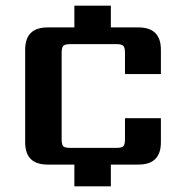

<svg xmlns="http://www.w3.org/2000/svg" viewBox="-20 -582 640 679"><path d="M549 -320H422V-395Q422 -414 416 -420Q410 -426 391 -426H229Q210 -426 204 -420Q198 -414 198 -395V-90Q198 -70 204 -64.5Q210 -59 229 -59H391Q410 -59 416 -64.5Q422 -70 422 -90V-164H549V-79Q549 0 470 0H372V77H243V0H148Q69 0 69 -79V-406Q69 -485 148 -485H243V-562H372V-485H470Q549 -485 549 -406Z"/></svg>

Font: Sarpanch SemiBold
Style: Regular
Weight: 600
Designer: Manushi Parikh (Devanagari and Latin), Jyotish Sonowal (Devanagari)
Foundry: Indian Type Foundry
Version: Version 2.004;PS 1.0;hotconv 1.0.78;makeotf.lib2.5.61930; tt